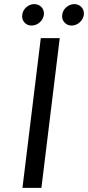

<svg xmlns="http://www.w3.org/2000/svg" viewBox="-20 -912 427 932"><path d="M89 0 178 -727H270L181 0ZM133 -788Q112 -788 98.5 -803.2Q85 -818.5 88 -840Q90.5 -862 107.8 -877Q125 -892 146 -892Q168 -892 181.8 -877Q195.5 -862 193 -840Q190 -818.5 172.5 -803.2Q155 -788 133 -788ZM328 -788Q306.5 -788 292.8 -803.2Q279 -818.5 282 -840Q284.5 -862 302 -877Q319.5 -892 341 -892Q362 -892 375.8 -877Q389.5 -862 387 -840Q384 -818.5 366.5 -803.2Q349 -788 328 -788Z"/></svg>

Font: Expletus Sans
Style: Italic
Weight: 400
Italic angle: -7°
Designer: Jasper de Waard
Foundry: Designtown
Version: Version 7.500